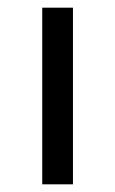

<svg xmlns="http://www.w3.org/2000/svg" viewBox="-20 -480 300 500"><path d="M90 -460V0H170V-460Z"/></svg>

Font: Glinicke Jost Regular
Style: Regular
Weight: 400
Version: Version 3.710